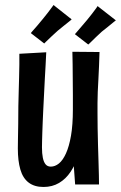

<svg xmlns="http://www.w3.org/2000/svg" viewBox="-20 -734 481 764"><path d="M153 10Q117 10 94 -7.5Q71 -25 61 -59.5Q51 -94 51 -143Q51 -157 51.5 -182Q52 -207 52.5 -240.5Q53 -274 53 -311Q54 -343 54.5 -372Q55 -401 56 -427Q57 -453 57 -476.5Q57 -500 57 -520L164 -526Q163 -501 161.5 -475.5Q160 -450 158.5 -422.5Q157 -395 155.5 -363.5Q154 -332 152 -294Q151 -271 150 -249.5Q149 -228 148.5 -209.5Q148 -191 147.5 -175.5Q147 -160 147 -148Q147 -123 150.5 -106Q154 -89 161.5 -80Q169 -71 182 -71Q199 -71 214.5 -83.5Q230 -96 242.5 -123.5Q255 -151 262.5 -194Q270 -237 270 -298L315 -302Q315 -251 309 -204Q303 -157 291.5 -118Q280 -79 261 -50.5Q242 -22 215 -6Q188 10 153 10ZM279 0 271 -109Q271 -158 270.5 -205Q270 -252 270 -298Q270 -325 270 -356.5Q270 -388 269.5 -419Q269 -450 269 -478.5Q269 -507 268 -528L376 -527Q375 -497 374 -470Q373 -443 371.5 -417.5Q370 -392 369 -368.5Q368 -345 368 -324Q368 -303 368 -283Q368 -257 368.5 -224Q369 -191 370 -156.5Q371 -122 372 -91Q373 -60 373.5 -36Q374 -12 374 0ZM331 -557 278 -598Q278 -598 285 -606Q292 -614 303 -627Q314 -640 326 -654Q336 -666 346 -679Q356 -692 362.5 -701Q369 -710 368 -710L441 -653Q441 -653 431.5 -645.5Q422 -638 409.5 -627.5Q397 -617 385 -608Q375 -599 362 -586.5Q349 -574 340 -565Q331 -556 331 -557ZM156 -561 103 -602Q102 -602 109 -610Q116 -618 127.5 -631Q139 -644 150 -658Q160 -670 170 -683Q180 -696 186.5 -705Q193 -714 193 -714L265 -657Q266 -657 256.5 -649.5Q247 -642 234 -631.5Q221 -621 210 -612Q200 -603 186.5 -590.5Q173 -578 164 -569Q155 -560 156 -561Z"/></svg>

Font: Truculenta
Style: Bold
Weight: 700
Designer: Ivan Castro, Eva Sanz & Omnibus-Type Team
Foundry: Omnibus-Type
Version: Version 1.002